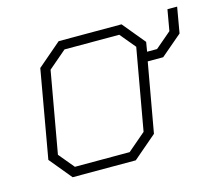

<svg xmlns="http://www.w3.org/2000/svg" viewBox="-79 -608 809 708"><g transform="rotate(-15 325.5 -254.0)"><path d="M651 -508 634 -410 553 -341H494L447 -77L357 0H116L46 -85L105 -420L196 -498H436L507 -412L501 -376H539L600 -428L614 -508ZM467 -404 418 -463H209L140 -404L85 -94L134 -35H343L412 -94Z"/></g></svg>

Font: Chakra Petch ExtraLight
Style: Italic
Weight: 275
Italic angle: -10°
Designer: Katatrad Aksorn Co.,Ltd.
Foundry: Cadson Demak Co.,Ltd.
Version: Version 1.000; ttfautohint (v1.6)